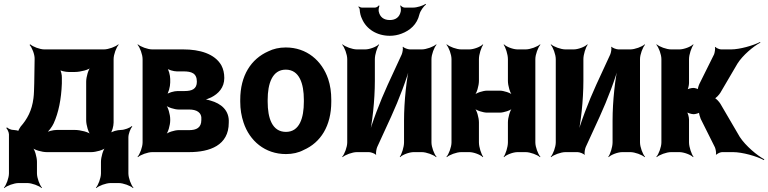

<svg xmlns="http://www.w3.org/2000/svg" viewBox="-28 -782 3949 987"><path d="M42 -114H40C29 -114 14 -121 8 -127L4 -124C10 -118 18 -102 18 -91V109C18 133 4 170 -8 183L-6 185C7 173 44 159 68 159H112C136 159 173 173 186 185L188 183C176 170 162 133 162 109V50C162 26 151 -14 138 -26L136 -24C148 -11 188 0 212 0H441C465 0 505 -11 517 -24L515 -26C502 -14 491 26 491 50V109C491 133 477 170 465 183L467 185C480 173 517 159 541 159H582C606 159 643 173 656 185L658 183C646 170 632 133 632 109V-76C632 -94 643 -122 652 -132L650 -134C640 -125 612 -114 594 -114C576 -114 545 -106 536 -96L538 -94C548 -103 556 -134 556 -152V-478C556 -502 570 -539 582 -552L580 -554C567 -542 530 -528 506 -528H200C177 -528 140 -542 128 -554L124 -551C136 -539 151 -502 150 -479L148 -353C147 -324 147 -299 144 -277C136 -213 112 -170 78 -131C74 -126 64 -109 66 -105L70 -107C68 -111 48 -114 42 -114ZM290 -353V-382C291 -396 285 -421 278 -428L274 -425C281 -418 309 -412 325 -412H357C385 -412 429 -423 441 -436L439 -438C426 -426 415 -386 415 -362V-164C415 -140 426 -100 439 -88L441 -90C429 -103 385 -114 357 -114H264C245 -114 218 -107 206 -99L208 -96C220 -104 240 -130 248 -148C273 -203 287 -272 290 -353Z M1125 -381C1125 -406 1120 -427 1110 -446C1076 -506 998 -528 915 -528H755C731 -528 694 -542 681 -554L679 -552C691 -539 705 -502 705 -478V-50C705 -26 691 11 679 24L681 26C694 14 731 0 755 0H944C1051 0 1148 -35 1148 -151C1152 -215 1108 -250 1054 -265C1042 -269 1025 -272 1015 -271L1016 -267C1026 -268 1044 -275 1057 -281C1095 -300 1125 -332 1125 -381ZM1007 -165C1007 -125 981 -113 944 -113H890C870 -113 833 -102 821 -89L823 -87C836 -99 847 -139 847 -163V-169C847 -193 836 -233 823 -245L821 -243C833 -230 870 -219 890 -219H944C982 -219 1011 -205 1007 -165ZM984 -362C984 -324 958 -314 921 -314H885C867 -314 835 -305 824 -294L827 -291C838 -302 847 -337 847 -358V-376C847 -394 839 -426 829 -436L826 -433C836 -423 865 -415 881 -415H915C956 -415 984 -406 984 -362Z M1207 -269V-259C1207 -220 1213 -185 1224 -152C1255 -58 1334 10 1442 10C1476 10 1507 3 1533 -11C1620 -49 1675 -134 1675 -259V-269C1675 -308 1670 -343 1659 -376C1627 -470 1549 -538 1441 -538C1407 -538 1377 -531 1351 -518C1263 -479 1207 -394 1207 -269ZM1534 -269V-259C1534 -176 1512 -104 1442 -104C1371 -104 1348 -175 1348 -259V-269C1348 -351 1371 -424 1441 -424C1511 -424 1534 -352 1534 -269Z M2037 -502 1965 -346C1926 -261 1882 -146 1864 -75L1868 -74C1886 -145 1899 -269 1899 -366V-478C1899 -502 1911 -539 1921 -552L1919 -554C1908 -542 1873 -528 1849 -528H1807C1783 -528 1746 -542 1733 -554L1731 -552C1743 -539 1757 -502 1757 -478V-50C1757 -26 1743 11 1731 24L1733 26C1746 14 1783 0 1807 0H1869C1879 0 1901 8 1904 14L1906 12C1903 6 1907 -17 1911 -26L1983 -183C2022 -268 2066 -383 2083 -453L2080 -454C2062 -384 2049 -260 2049 -163V-50C2049 -26 2037 11 2027 24L2029 26C2040 14 2075 0 2099 0H2140C2164 0 2201 14 2214 26L2216 24C2204 11 2190 -26 2190 -50V-478C2190 -502 2204 -539 2216 -552L2214 -554C2201 -542 2164 -528 2140 -528H2079C2069 -528 2047 -536 2044 -542L2042 -540C2045 -533 2041 -511 2037 -502ZM1976 -679C1945 -679 1925 -694 1919 -723C1917 -731 1920 -747 1923 -752L1919 -754C1916 -749 1907 -743 1900 -743H1832C1827 -743 1819 -747 1816 -749L1814 -746C1817 -744 1821 -738 1821 -733C1822 -716 1826 -699 1833 -685C1856 -631 1911 -598 1976 -598C1997 -598 2018 -602 2036 -609C2079 -625 2116 -656 2128 -708C2133 -727 2150 -750 2162 -759L2160 -762C2147 -753 2116 -743 2096 -743H2052C2045 -743 2035 -749 2032 -754L2029 -752C2032 -747 2034 -731 2032 -723C2026 -694 2006 -679 1976 -679Z M2724 -50V-478C2724 -502 2738 -539 2750 -552L2748 -554C2735 -542 2698 -528 2674 -528H2633C2609 -528 2574 -542 2563 -554L2561 -552C2571 -539 2583 -502 2583 -478V-366C2583 -342 2594 -302 2607 -290L2609 -292C2597 -305 2561 -316 2541 -316H2476C2456 -316 2420 -305 2408 -292L2410 -290C2423 -302 2434 -342 2434 -366V-478C2434 -502 2446 -539 2456 -552L2454 -554C2443 -542 2408 -528 2384 -528H2343C2319 -528 2282 -542 2269 -554L2267 -552C2279 -539 2293 -502 2293 -478V-50C2293 -26 2279 11 2267 24L2269 26C2282 14 2319 0 2343 0H2384C2408 0 2443 14 2454 26L2456 24C2446 11 2434 -26 2434 -50V-153C2434 -177 2423 -217 2410 -229L2408 -227C2420 -214 2456 -203 2476 -203H2541C2561 -203 2597 -214 2609 -227L2607 -229C2594 -217 2583 -177 2583 -153V-50C2583 -26 2571 11 2561 24L2563 26C2574 14 2609 0 2633 0H2674C2698 0 2735 14 2748 26L2750 24C2738 11 2724 -26 2724 -50Z M3109 -502 3037 -346C2998 -261 2954 -146 2936 -75L2940 -74C2958 -145 2971 -269 2971 -366V-478C2971 -502 2983 -539 2993 -552L2991 -554C2980 -542 2945 -528 2921 -528H2879C2855 -528 2818 -542 2805 -554L2803 -552C2815 -539 2829 -502 2829 -478V-50C2829 -26 2815 11 2803 24L2805 26C2818 14 2855 0 2879 0H2941C2951 0 2973 8 2976 14L2978 12C2975 6 2979 -17 2983 -26L3055 -183C3094 -268 3138 -383 3155 -453L3152 -454C3134 -384 3121 -260 3121 -163V-50C3121 -26 3109 11 3099 24L3101 26C3112 14 3147 0 3171 0H3212C3236 0 3273 14 3286 26L3288 24C3276 11 3262 -26 3262 -50V-478C3262 -502 3276 -539 3288 -552L3286 -554C3273 -542 3236 -528 3212 -528H3151C3141 -528 3119 -536 3116 -542L3114 -540C3117 -533 3113 -511 3109 -502Z M3574 -171 3647 -25C3651 -16 3655 5 3652 11L3656 13C3659 7 3676 0 3684 0H3740C3788 0 3862 21 3899 41L3901 37C3865 18 3805 -32 3775 -78L3675 -249C3669 -259 3651 -279 3643 -279V-275C3651 -275 3669 -295 3675 -305L3763 -455C3790 -498 3846 -545 3881 -563L3879 -566C3844 -548 3775 -528 3730 -528H3679C3671 -528 3653 -535 3650 -541L3647 -539C3650 -533 3646 -511 3643 -503L3568 -352C3564 -344 3557 -324 3560 -318L3564 -320C3561 -326 3543 -330 3536 -330C3526 -330 3506 -325 3500 -319L3503 -316C3509 -322 3514 -343 3514 -355V-478C3514 -502 3527 -539 3537 -552L3535 -554C3524 -542 3488 -528 3464 -528H3422C3398 -528 3361 -542 3348 -554L3346 -552C3358 -539 3372 -502 3372 -478V-50C3372 -26 3358 11 3346 24L3348 26C3361 14 3398 0 3422 0H3464C3488 0 3524 14 3535 26L3537 24C3527 11 3514 -26 3514 -50V-167C3514 -180 3508 -203 3501 -210L3499 -208C3506 -201 3527 -195 3538 -195C3546 -195 3567 -200 3570 -206L3566 -208C3563 -202 3571 -179 3574 -171Z"/></svg>

Font: Asimov
Style: EdgeNar
Weight: 500
Designer: Google
Version: Version 2.000980: 2014